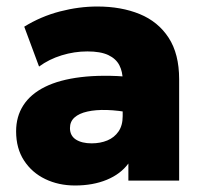

<svg xmlns="http://www.w3.org/2000/svg" viewBox="-20 -555 629 590"><path d="M210.5 15Q160 15 119 -4.8Q78 -24.5 53.8 -61.8Q29.5 -99 29.5 -151.5Q29.5 -197 51.8 -231.5Q74 -266 118.2 -288Q162.5 -310 228.8 -318Q295 -326 383 -318.5L384 -208Q343 -216 308.5 -217Q274 -218 248.5 -212.2Q223 -206.5 209 -194Q195 -181.5 195 -161.5Q195 -138 213.2 -126.2Q231.5 -114.5 261.5 -114.5Q288.5 -114.5 310 -123.5Q331.5 -132.5 344.2 -151Q357 -169.5 357 -198V-309Q357 -334.5 346.8 -354.5Q336.5 -374.5 312.8 -385.8Q289 -397 248.5 -397Q208.5 -397 169.5 -385Q130.5 -373 100 -350.5L54.5 -473Q105.5 -504.5 164 -519.8Q222.5 -535 279 -535Q352.5 -535 409.2 -511.8Q466 -488.5 498.2 -439Q530.5 -389.5 530.5 -311.5V0H374.5V-52.5Q350.5 -20 308 -2.5Q265.5 15 210.5 15Z"/></svg>

Font: Geologica Roman ExtraBold
Style: Regular
Weight: 800
Designer: Sindre Bremnes, Frode Helland
Foundry: Monokrom Skriftforlag AS
Version: Version 1.010;gftools[0.9.28]